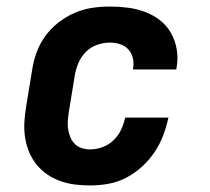

<svg xmlns="http://www.w3.org/2000/svg" viewBox="-20 -558 640 586"><path d="M255 8Q231 8 207.5 5Q184 2 162.5 -6Q141 -14 123 -26.5Q105 -39 91 -56.5Q77 -74 68.5 -95Q60 -116 56.5 -139Q53 -162 54.5 -186Q56 -210 60 -234L78 -344Q82 -371 91.5 -397.5Q101 -424 118 -447.5Q135 -471 158 -489Q181 -507 207.5 -518.5Q234 -530 261 -534Q288 -538 315 -538Q343 -538 370.5 -534.5Q398 -531 423 -521.5Q448 -512 468.5 -496Q489 -480 502 -457Q515 -434 519.5 -407Q524 -380 519 -352Q519 -351 518.5 -349Q518 -347 518 -346H386Q386 -346 386 -347Q386 -348 386 -348Q389 -364 385.5 -380Q382 -396 372 -407Q362 -418 347 -423Q332 -428 315 -428Q296 -428 276 -421Q256 -414 241.5 -399Q227 -384 219 -365Q211 -346 208 -326L190 -216Q188 -203 187 -189.5Q186 -176 188 -163Q190 -150 195 -138.5Q200 -127 208.5 -118.5Q217 -110 229.5 -106Q242 -102 255 -102Q274 -102 293 -109Q312 -116 326.5 -130Q341 -144 349.5 -162Q358 -180 362 -199H494Q488 -171 478 -144.5Q468 -118 451.5 -93.5Q435 -69 413 -49Q391 -29 365 -15.5Q339 -2 311 3Q283 8 255 8Z"/></svg>

Font: Iosevka Curly Slab XBdExObl
Style: Regular
Weight: 800
Width: 7
Italic angle: -9°
Monospace: yes
Designer: Belleve Invis
Foundry: Belleve Invis
Version: Version 11.1.0; ttfautohint (v1.8.3)